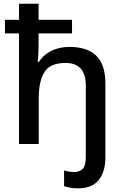

<svg xmlns="http://www.w3.org/2000/svg" viewBox="-20 -780 670 1040"><path d="M400.9 240.2C453.1 240.2 491.2 225.1 515.1 194.8C539.1 164.1 550.8 123.5 550.8 73.2V-329.1C550.8 -466.3 481.9 -525.9 355 -525.9C287.1 -525.9 224.6 -498.5 189.9 -443.8H184.1C186.5 -465.3 189 -500.5 189 -534.2V-599.1H370.1V-672.9H189V-759.8H83V-672.9H6.8V-599.1H83V0H189.9V-249C189.9 -310.1 200.2 -357.4 221.2 -390.1C241.7 -422.9 279.8 -439 335 -439C408.2 -439 444.8 -398.4 444.8 -316.9V68.8C444.8 101.6 439 124 427.2 135.3C415 146.5 400.4 151.9 382.8 151.9C361.8 151.9 344.2 148.4 327.1 143.1V228C344.2 234.4 370.1 240.2 400.9 240.2Z"/></svg>

Font: Noto Reveo Sans
Style: Regular
Weight: 500
Designer: Monotype Design Team
Foundry: Monotype Imaging Inc.
Version: Version 2.007